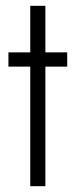

<svg xmlns="http://www.w3.org/2000/svg" viewBox="-20 -640 260 660"><path d="M9 -460V-411H211V-460ZM84 -620V0H136V-620Z"/></svg>

Font: Jost Light
Style: Regular
Weight: 300
Version: Version 3.710